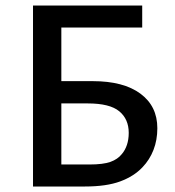

<svg xmlns="http://www.w3.org/2000/svg" viewBox="-20 -678 638 698"><path d="M100 0V-658H497V-578H203V-80H305Q355 -80 381.5 -89.5Q408 -99 423 -118Q435 -132 441.5 -151.5Q448 -171 448 -195Q448 -245 413.5 -273.5Q379 -302 299 -302H167V-383H317Q429 -383 490.5 -337.5Q552 -292 552 -212Q552 -169 538 -133Q524 -97 498 -70Q467 -37 417 -18.5Q367 0 289 0Z"/></svg>

Font: Ysabeau SC SemiBold
Style: Regular
Weight: 600
Designer: Christian Thalmann (Catharsis Fonts)
Version: Version 2.001;gftools[0.9.30]; featfreeze: smcp